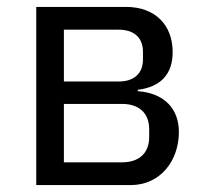

<svg xmlns="http://www.w3.org/2000/svg" viewBox="-20 -536 598 556"><path d="M85 0H358C445 0 498 -71 498 -154C498 -218 459 -266 379 -272V-276C445 -284 480 -321 480 -385C480 -464 429 -516 345 -516H85ZM165 -66V-235H334C382 -235 412 -209 412 -162V-139C412 -92 382 -66 334 -66ZM165 -300V-450H324C368 -450 394 -427 394 -386V-364C394 -323 368 -300 324 -300Z"/></svg>

Font: LVC Sans
Style: Regular
Weight: 400
Designer: Mike Abbink, Paul van der Laan, Pieter van Rosmalen
Foundry: Bold Monday
Version: Version 3.0